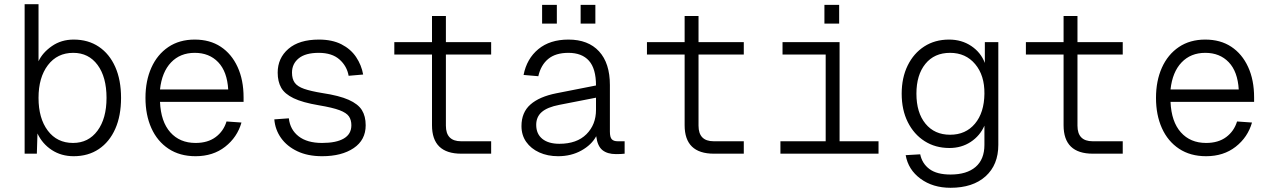

<svg xmlns="http://www.w3.org/2000/svg" viewBox="-20 -730 6040 912"><path d="M330 12Q271 12 226 -17.5Q181 -47 158 -96L155 0H97V-710H163V-439Q182 -480 226.5 -511Q271 -542 330 -542Q399 -542 449.5 -508Q500 -474 527.5 -412Q555 -350 555 -265Q555 -180 527.5 -118Q500 -56 449.5 -22Q399 12 330 12ZM327 -51Q400 -51 443 -109Q486 -167 486 -265Q486 -364 443.5 -421.5Q401 -479 328 -479Q252 -479 207.5 -420.5Q163 -362 163 -265Q163 -168 207 -109.5Q251 -51 327 -51Z M909 12Q834 12 780.5 -23.5Q727 -59 699 -121.5Q671 -184 671 -265Q671 -346 699 -408.5Q727 -471 779.5 -506.5Q832 -542 905 -542Q977 -542 1028.5 -508Q1080 -474 1108.5 -412Q1137 -350 1137 -267V-246H740Q744 -152 789 -101.5Q834 -51 909 -51Q967 -51 1004.5 -79Q1042 -107 1056 -153L1127 -148Q1107 -78 1049.5 -33Q992 12 909 12ZM740 -305H1064Q1059 -390 1016.5 -434.5Q974 -479 905 -479Q836 -479 792.5 -433.5Q749 -388 740 -305Z M1510 12Q1442 12 1392.5 -11.5Q1343 -35 1315 -74.5Q1287 -114 1283 -163L1352 -168Q1358 -114 1398.5 -82.5Q1439 -51 1510 -51Q1577 -51 1613 -72Q1649 -93 1649 -135Q1649 -160 1637.5 -177Q1626 -194 1593 -206.5Q1560 -219 1494 -230Q1417 -243 1374.5 -263.5Q1332 -284 1315.5 -313.5Q1299 -343 1299 -385Q1299 -454 1350 -498Q1401 -542 1495 -542Q1558 -542 1602 -519.5Q1646 -497 1671.5 -459Q1697 -421 1705 -376L1636 -370Q1628 -416 1592.5 -447.5Q1557 -479 1494 -479Q1431 -479 1399 -453Q1367 -427 1367 -385Q1367 -355 1380 -337Q1393 -319 1424.5 -308Q1456 -297 1511 -288Q1591 -276 1636 -256Q1681 -236 1699 -207Q1717 -178 1717 -135Q1717 -65 1660 -26.5Q1603 12 1510 12Z M2171 0Q2032 0 2032 -135V-471H1853V-530H2032V-654H2098V-530H2313V-471H2098V-133Q2098 -59 2170 -59H2313V0Z M2631 12Q2581 12 2541.5 -6Q2502 -24 2479.5 -56Q2457 -88 2457 -131Q2457 -196 2499.5 -233.5Q2542 -271 2623 -287L2811 -324Q2811 -404 2777.5 -441.5Q2744 -479 2680 -479Q2619 -479 2584 -450Q2549 -421 2537 -368L2467 -374Q2482 -451 2537 -496.5Q2592 -542 2680 -542Q2774 -542 2825.5 -486Q2877 -430 2877 -326V-105Q2877 -78 2886 -68.5Q2895 -59 2914 -59H2947V0Q2941 1 2929 1.5Q2917 2 2906 2Q2865 2 2841.5 -17Q2818 -36 2812 -83Q2790 -42 2741.5 -15Q2693 12 2631 12ZM2637 -47Q2720 -47 2765.5 -92.5Q2811 -138 2811 -208V-266L2637 -232Q2580 -221 2553.5 -198Q2527 -175 2527 -137Q2527 -94 2556 -70.5Q2585 -47 2637 -47ZM2555 -618V-707H2625V-618ZM2738 -618V-707H2808V-618Z M3371 0Q3232 0 3232 -135V-471H3053V-530H3232V-654H3298V-530H3513V-471H3298V-133Q3298 -59 3370 -59H3513V0Z M3687 0V-59H3902V-471H3697V-530H3968V-59H4153V0ZM3896 -618V-707H3966V-618Z M4495 162Q4411 162 4352.5 119Q4294 76 4282 7L4351 3Q4360 47 4395 73Q4430 99 4495 99Q4572 99 4614 63Q4656 27 4656 -42V-133Q4635 -85 4591 -56Q4547 -27 4490 -27Q4423 -27 4372 -59.5Q4321 -92 4292 -150Q4263 -208 4263 -285Q4263 -361 4291.5 -419Q4320 -477 4370.5 -509.5Q4421 -542 4488 -542Q4548 -542 4593.5 -511.5Q4639 -481 4658 -431V-530H4722V-42Q4722 53 4661.5 107.5Q4601 162 4495 162ZM4493 -90Q4567 -90 4611 -142.5Q4655 -195 4656 -285Q4657 -372 4612 -425.5Q4567 -479 4493 -479Q4418 -479 4375.5 -426.5Q4333 -374 4333 -285Q4333 -195 4376 -142.5Q4419 -90 4493 -90Z M5171 0Q5032 0 5032 -135V-471H4853V-530H5032V-654H5098V-530H5313V-471H5098V-133Q5098 -59 5170 -59H5313V0Z M5709 12Q5634 12 5580.5 -23.5Q5527 -59 5499 -121.5Q5471 -184 5471 -265Q5471 -346 5499 -408.5Q5527 -471 5579.5 -506.5Q5632 -542 5705 -542Q5777 -542 5828.5 -508Q5880 -474 5908.5 -412Q5937 -350 5937 -267V-246H5540Q5544 -152 5589 -101.5Q5634 -51 5709 -51Q5767 -51 5804.5 -79Q5842 -107 5856 -153L5927 -148Q5907 -78 5849.5 -33Q5792 12 5709 12ZM5540 -305H5864Q5859 -390 5816.5 -434.5Q5774 -479 5705 -479Q5636 -479 5592.5 -433.5Q5549 -388 5540 -305Z"/></svg>

Font: Geist Mono Light
Style: Regular
Weight: 300
Monospace: yes
Designer: Basement.studio, Andrés Briganti, Mateo Zaragoza
Foundry: Basement.studio, Vercel, Andrés Briganti, Guido Ferreyra, Mateo Zaragoza
Version: Version 1.500; ttfautohint (v1.8.4.7-5d5b)